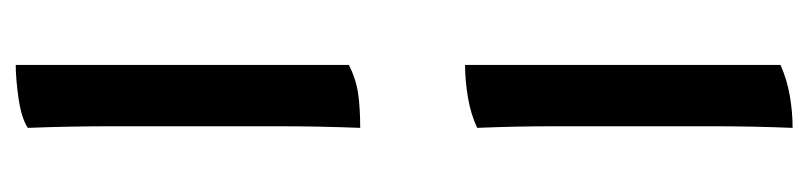

<svg xmlns="http://www.w3.org/2000/svg" viewBox="-402 -354 1003 238"><g transform="rotate(90 99.0 -234.5)"><path d="M60 -310V-701Q78 -709 98 -712.5Q118 -716 138 -716Q136 -666 136 -616.5Q136 -567 136 -517Q136 -469 136 -421Q136 -373 138 -325Q121 -317 100 -313.5Q79 -310 60 -310ZM60 247V-166Q78 -175 96 -177.5Q114 -180 138 -180Q136 -129 136 -78Q136 -27 136 24Q136 76 136 128Q136 180 138 232Q126 240 101.5 243.5Q77 247 60 247Z"/></g></svg>

Font: Vollkorn ExtraBold
Style: Regular
Weight: 800
Designer: Friedrich Althausen
Foundry: Friedrich Althausen
Version: Version 5.000; ttfautohint (v1.8.3)